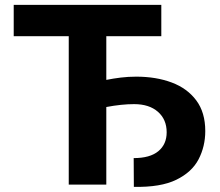

<svg xmlns="http://www.w3.org/2000/svg" viewBox="-20 -747 891 777"><path d="M632.8 -727.3V-600.5H410.2V-423.7Q438.2 -429.3 468.8 -433.1Q499.3 -436.8 531.2 -436.8Q611.5 -436.8 674.7 -413.2Q737.9 -389.6 774.3 -340.7Q810.7 -291.9 810.7 -216.6Q810.7 -154.5 783.6 -102.3Q756.4 -50.1 693.2 -19.4Q630 11.4 521.7 9.2L521 -107.2Q587 -107.2 620.7 -135.1Q654.5 -163 654.5 -211.6Q654.5 -263.5 619.1 -294.6Q583.8 -325.6 522.7 -325.6Q472.3 -325.6 410.2 -313.9V0H258.2V-600.5H35.5V-727.3Z"/></svg>

Font: Inter Zeller
Style: Bold
Weight: 700
Designer: Rasmus Andersson; Joe Bland
Foundry: zeller
Version: Version 3.015;git-dec3a8cb1